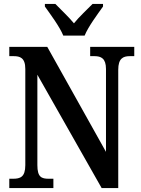

<svg xmlns="http://www.w3.org/2000/svg" viewBox="-20 -951 715 971"><path d="M300 -771H408C426 -816 474 -880 501 -918V-931H448C421 -903 380 -866 354 -833C327 -866 287 -903 260 -931H207V-918C234 -880 282 -816 300 -771ZM27 0H250V-47H227C190 -47 169 -55 169 -116V-573L494 0H578V-598C578 -655 602 -667 636 -667H659V-714H436V-667H458C491 -667 516 -656 516 -602V-183L219 -714H27V-667H49C81 -667 108 -659 108 -602V-116C108 -55 82 -47 45 -47H27Z"/></svg>

Font: Noto Serif Myanmar Condensed SemiBold
Style: Regular
Weight: 600
Width: 3
Designer: Ben Mitchell and the Monotype Design Team
Foundry: Monotype Imaging Inc.
Version: Version 2.106